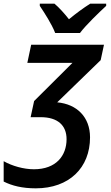

<svg xmlns="http://www.w3.org/2000/svg" viewBox="-72 -786 608 1047"><path d="M229 -606H364C397 -650 469 -719 507 -754V-766H420C382 -742 344 -714 304 -681C280 -712 249 -746 225 -766H145V-754C171 -715 210 -655 229 -606ZM123 241C305 241 419 129 419 -37C419 -147 348 -218 240 -228L477 -458L495 -542H98L77 -443H323L114 -235L95 -147H150C243 -147 291 -102 291 -27C291 63 234 137 113 137C57 137 -6 119 -52 93V204C-6 227 49 241 123 241Z"/></svg>

Font: Noto Sans SemiBold
Style: Italic
Weight: 600
Italic angle: -12°
Designer: Monotype Design Team
Foundry: Monotype Imaging Inc.
Version: Version 2.013